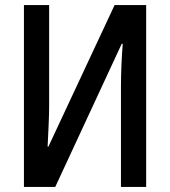

<svg xmlns="http://www.w3.org/2000/svg" viewBox="-20 -734 667 754"><path d="M74 -714H173V-323Q173 -288 171 -244Q169 -200 167 -158H170L430 -714H554V0H455V-396Q455 -434 457 -480Q459 -526 462 -562H458L197 0H74Z"/></svg>

Font: Avrile Sans Condensed Medium
Style: Regular
Weight: 500
Width: 3
Designer: Monotype Design Team
Foundry: Monotype Imaging Inc.
Version: Version 2.001;September 10, 2019;FontCreator 11.5.0.2425 64-